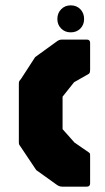

<svg xmlns="http://www.w3.org/2000/svg" viewBox="-20 -698 394 718"><path d="M213 0Q202 0 193 -6.5L115.5 -62L59 -146.5Q55 -153 52.8 -155.5Q50.5 -158 50.5 -165.5V-384.5Q50.5 -392 52.2 -394.8Q54 -397.5 59 -403.5L111.5 -484.5L193 -543.5Q197 -546.5 201.5 -548.2Q206 -550 213 -550H304.5Q317 -550 317 -537.5V-437Q317 -433 316.2 -428.5Q315.5 -424 311.5 -421.5L257 -390.5L214 -336.5V-215L258.5 -165L311.5 -128.5Q316.5 -125.5 316.8 -121.2Q317 -117 317 -113V-12.5Q317 0 304.5 0ZM244.5 -577Q223 -577 208.8 -591.2Q194.5 -605.5 194.5 -627Q194.5 -649 208.8 -663.5Q223 -678 244.5 -678Q266.5 -678 280.5 -663.5Q294.5 -649 294.5 -627Q294.5 -605.5 280.5 -591.2Q266.5 -577 244.5 -577Z"/></svg>

Font: Jaro 24pt
Style: Regular
Weight: 400
Designer: Agyei Archer, Celine Hurka, Mirko Velimirović
Version: Version 1.000